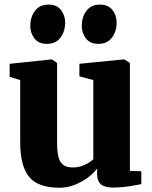

<svg xmlns="http://www.w3.org/2000/svg" viewBox="-20 -826 678 856"><path d="M482 10Q446 10 429.5 -4.8Q413 -19.5 413 -49V-75Q397.5 -53.5 371.2 -34Q345 -14.5 312.5 -1.8Q280 11 245.5 11Q151 11 110.5 -36.5Q70 -84 70 -194.5V-469L23 -483.5V-541.5L208.5 -561H211.5L234.5 -545.5V-191Q234.5 -149.5 241 -125.2Q247.5 -101 262.8 -90.2Q278 -79.5 304 -79.5Q327 -79.5 344.8 -85.8Q362.5 -92 375.2 -100.2Q388 -108.5 396 -116V-469L334 -485.5V-541.5L529 -561H534.5L559 -545.5V-64L610 -62.5V-5Q591.5 -1.5 558 4.2Q524.5 10 482 10ZM188 -630.5Q152 -630.5 133.5 -654.8Q115 -679 115 -710.5Q115 -749.5 135.8 -777.5Q156.5 -805.5 196.5 -805.5H197.5Q233.5 -805.5 252 -781.2Q270.5 -757 270.5 -725.5Q270.5 -687 250 -658.8Q229.5 -630.5 189 -630.5ZM417.5 -630.5Q381.5 -630.5 363 -654.8Q344.5 -679 344.5 -710.5Q344.5 -749.5 365.2 -777.5Q386 -805.5 426 -805.5H427Q463 -805.5 481.5 -781.2Q500 -757 500 -725.5Q500 -687 479.5 -658.8Q459 -630.5 418.5 -630.5Z"/></svg>

Font: Merriweather 36pt Black
Style: Regular
Weight: 900
Version: Version 2.100